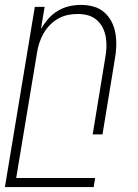

<svg xmlns="http://www.w3.org/2000/svg" viewBox="-43 -548 563 783"><path d="M-23 215 99 -520H139L124 -430Q137 -452 154 -471.5Q171 -491 193 -504Q215 -517 239 -522.5Q263 -528 287 -528Q314 -528 339 -521Q364 -514 382.5 -497.5Q401 -481 412.5 -458.5Q424 -436 428 -410.5Q432 -385 431 -358Q430 -331 425 -305L375 0H335L386 -311Q390 -332 391 -353.5Q392 -375 388.5 -396Q385 -417 376 -435Q367 -453 351.5 -466.5Q336 -480 316 -485.5Q296 -491 274 -491Q254 -491 234 -487Q214 -483 195 -472.5Q176 -462 160.5 -446Q145 -430 134.5 -411.5Q124 -393 117.5 -373Q111 -353 108 -333L23 178H345L339 215Z"/></svg>

Font: Iosevka Term Curly Extralight
Style: Italic
Weight: 200
Italic angle: -9°
Designer: Belleve Invis
Foundry: Belleve Invis
Version: Version 32.3.0